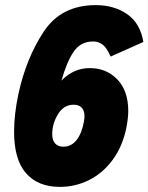

<svg xmlns="http://www.w3.org/2000/svg" viewBox="-20 -720 580 750"><path d="M35 -205Q35 -274 52 -353Q82 -492 150.5 -596Q219 -700 354 -700Q426 -700 477 -664.5Q528 -629 540 -556L412 -499Q397 -534 380.5 -546Q364 -558 344 -558Q295 -558 268 -518.5Q241 -479 220 -405Q267 -454 331 -454Q396 -454 438.5 -409.5Q481 -365 481 -287Q481 -258 473 -218Q458 -147 420 -95.5Q382 -44 328.5 -17Q275 10 214 10Q128 10 81.5 -43.5Q35 -97 35 -205ZM308 -246Q310 -260 310 -266Q310 -288 299 -299.5Q288 -311 268 -311Q229 -311 206.5 -274Q184 -237 184 -196Q184 -172 195.5 -159.5Q207 -147 228 -147Q259 -147 279.5 -173.5Q300 -200 308 -246Z"/></svg>

Font: Decalotype Black Italic
Style: Regular
Weight: 900
Italic angle: -12°
Designer: Alfredo Marco Pradil
Foundry: Alfredo Marco Pradil
Version: Version 1.0